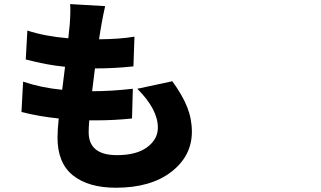

<svg xmlns="http://www.w3.org/2000/svg" viewBox="-20 -836 1540 921"><path d="M638.7 -410.2 806.6 -446.3Q855.5 -378.9 877.9 -322.3Q900.4 -265.6 900.4 -204.1Q900.4 -87.9 801.8 -11.7Q703.1 64.5 536.1 64.5Q404.3 64.5 330.1 5.4Q255.9 -53.7 255.9 -175.8Q255.9 -210.9 261.7 -267.6Q167 -277.3 83 -298.8L90.8 -444.3Q177.7 -415 278.3 -405.3L292 -515.6Q203.1 -524.4 103.5 -550.8L111.3 -689.5Q193.4 -662.1 307.6 -652.3Q313.5 -706.1 314.5 -717.8Q319.3 -784.2 316.4 -816.4L484.4 -806.6Q467.8 -733.4 455.1 -647.5Q557.6 -648.4 625 -660.2L620.1 -517.6Q529.3 -507.8 435.5 -507.8Q426.8 -439.5 421.9 -398.4H422.9Q511.7 -398.4 617.2 -410.2L613.3 -267.6Q525.4 -258.8 449.2 -258.8H408.2Q405.3 -223.6 405.3 -202.1Q405.3 -91.8 541 -91.8Q634.8 -91.8 686 -129.9Q737.3 -168 737.3 -223.6Q737.3 -311.5 638.7 -410.2Z"/></svg>

Font: Bpmf Zihi Sans Heavy
Style: Heavy
Weight: 900
Foundry: But Ko
Version: Version 1.320